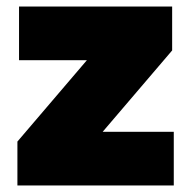

<svg xmlns="http://www.w3.org/2000/svg" viewBox="-20 -570 578 590"><path d="M33.5 0V-135L247 -385H38.5V-550H509V-415L295.5 -165H514V0Z"/></svg>

Font: Encode Sans Black
Style: Regular
Weight: 900
Designer: Multiple Designers
Foundry: Impallari Type
Version: Version 3.002; ttfautohint (v1.8.3) -l 8 -r 50 -G 200 -x 14 